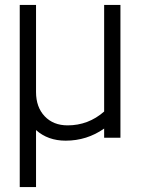

<svg xmlns="http://www.w3.org/2000/svg" viewBox="-20 -558 578 778"><path d="M60 200V-538H126V-185Q126 -124 161 -87Q196 -50 254 -50Q338 -50 402 -106V-538H468V0H402V-37Q332 12 246 12Q174 12 126 -31V200Z"/></svg>

Font: Plus Jakarta Display Light
Style: Regular
Weight: 300
Designer: Gumpita Rahayu
Foundry: Tokotype Studio
Version: Version 1.000;hotconv 1.0.109;makeotfexe 2.5.65596